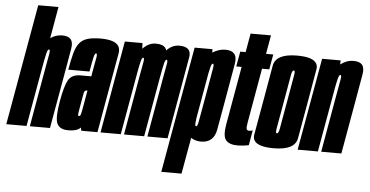

<svg xmlns="http://www.w3.org/2000/svg" viewBox="-104 -904 2394 1243"><g transform="rotate(5 1093.0 -282.5)"><path d="M-43 0 96 -785H227.5L191.5 -579.5Q227 -604 268.5 -604Q306.5 -604 323 -585.5Q340.5 -565 333 -523Q319 -442.5 302 -344.5L241 0H110L170.5 -344Q189.5 -450 194.5 -478Q198.5 -502.5 192.5 -505.5Q191.5 -506 190.5 -506Q182.5 -506 176 -481.5Q171 -463 165 -431.5L88.5 0Z M444.5 0 440 -20.5Q417 4.5 361 4.5Q303.5 4.5 286.8 -32.2Q270 -69 289.5 -178.5Q307 -278.5 329.2 -317.5Q351.5 -356.5 407.5 -356.5H478.5L482 -378.5Q495.5 -453 500.5 -480Q504.5 -503.5 498.5 -506.5Q497.5 -507 496.5 -507Q488.5 -507 482.2 -482.2Q476 -457.5 464 -386.5H326Q337 -449.5 348.2 -491.8Q359.5 -534 378.2 -559Q397 -584 430 -594.8Q463 -605.5 517.5 -605.5Q613.5 -605.5 636 -565Q646 -546.5 641.5 -520Q626 -434.5 602 -298L549.5 0ZM441.5 -147.5 461.5 -262.5H457Q441.5 -262.5 438.2 -242.2Q435 -222 427 -180Q420 -138 416 -115.5Q412.5 -97.5 418 -94Q419.5 -93.5 421 -93.5Q429 -93.5 432.8 -105.8Q436.5 -118 441.5 -147.5Z M569.5 0 675 -600H789.5L791.5 -563Q829 -604 877 -604Q922.5 -604 939 -582Q944 -575.5 946.5 -566Q983 -604 1029 -604Q1074.5 -604 1091 -582Q1104.5 -564.5 1098.5 -532.5Q1086 -461 1074.5 -396L1005 0H874L939.5 -373Q954.5 -456 959 -481Q962.5 -502.5 956.5 -505.5Q956 -506 954.5 -506Q946.5 -506 939.8 -480Q933 -454 919.5 -377L853 0H722L787.5 -373Q802.5 -456 807 -481Q810.5 -502.5 804.5 -505.5Q804 -506 802.5 -506Q794.5 -506 788 -480Q782.5 -459.5 773 -407L701 0Z M983.5 220 1128.5 -600H1244.5L1245 -578Q1287 -604 1329 -604Q1368 -604 1385.5 -584.5Q1405 -562.5 1396.5 -516Q1381 -428 1359 -301Q1336.5 -174.5 1321 -86Q1305.5 2.5 1222 2.5Q1186 2.5 1157 -16L1115 220ZM1180.5 -150Q1177.5 -129.5 1176.5 -117.5Q1174.5 -96.5 1180.5 -94Q1181.5 -93.5 1182.5 -93.5Q1191 -93.5 1196.5 -124Q1202 -154.5 1228 -301Q1253.5 -444.5 1258.5 -475.5Q1263.5 -503.5 1257 -506.5Q1256 -507 1255.5 -507Q1247.5 -507 1241 -482.5Q1237 -467 1231.5 -440Z M1457.5 6.5Q1407.5 6.5 1384.8 -19.2Q1362 -45 1375.5 -122L1442.5 -502H1407.5L1425 -600H1460L1481.5 -722H1614L1592.5 -600H1639.5L1622 -502H1575L1512.5 -146Q1506.5 -112.5 1510.5 -103.5Q1514.5 -94.5 1526 -94.5Q1541 -94.5 1550 -99L1533 -1.5Q1495 6.5 1457.5 6.5Z M1694 4.5Q1587.5 4.5 1566 -38Q1558.5 -53.5 1562.5 -74.5Q1576.5 -153.5 1602.5 -300.5Q1628.5 -448 1642.2 -527.2Q1656 -606.5 1794.5 -606.5Q1901 -606.5 1922 -564Q1930 -548.5 1926 -527Q1912.5 -448 1886.5 -300.5Q1860.5 -153.5 1846.5 -74.5Q1832.5 4.5 1694 4.5ZM1707.5 -93.5Q1718 -93.5 1723.5 -124.8Q1729 -156 1754.5 -300.5Q1780 -445.5 1785.5 -477Q1790.5 -504.5 1783.5 -508Q1782 -508.5 1781 -508.5Q1770.5 -508.5 1765 -477Q1759.5 -445.5 1734 -300.5Q1708.5 -156 1703 -124.5Q1698 -97.5 1705 -94Q1706.5 -93.5 1707.5 -93.5Z M1850.5 0 1957 -600H2077.5L2076.5 -573.5Q2115.5 -604 2162 -604Q2200 -604 2216.5 -585.5Q2234 -565 2226.5 -523Q2212.5 -442.5 2195.5 -344.5L2134.5 0H2003.5L2064 -344Q2083 -450 2088 -478Q2092 -502.5 2086 -505.5Q2085 -506 2084 -506Q2076 -506 2069.5 -481.5Q2064 -461 2057 -424L1982 0Z"/></g></svg>

Font: Anybody UltraCondensed Regular
Style: Bold Italic
Weight: 700
Width: 1
Italic angle: -10°
Designer: Tyler Finck
Foundry: Etcetera Type Company
Version: Version 1.010; ttfautohint (v1.8.3) -l 8 -r 50 -G 200 -x 14 